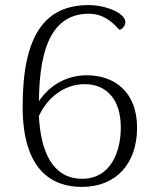

<svg xmlns="http://www.w3.org/2000/svg" viewBox="-20 -723 615 755"><path d="M321 -427C232 -427 168 -378 133 -325C135 -480 160 -669 329 -669C367 -669 406 -656 449 -606C458 -606 473 -620 473 -636C473 -672 395 -703 329 -703C156 -703 69 -584 69 -304C69 -52 186 12 302 12C438 12 519 -81 519 -221C519 -359 433 -427 321 -427ZM303 -20C188 -20 140 -125 133 -267C166 -338 231 -392 313 -392C403 -392 455 -327 455 -222C455 -122 413 -20 303 -20Z"/></svg>

Font: Arima Koshi Light
Style: Regular
Weight: 300
Designer: Joana Correia and Natanael Gama
Foundry: NDISCOVER
Version: Version 1.019;PS 001.019;hotconv 1.0.88;makeotf.lib2.5.64775